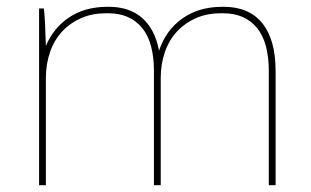

<svg xmlns="http://www.w3.org/2000/svg" viewBox="-20 -545 916 565"><path d="M95 0H115V-315Q115 -357 127.5 -392.5Q140 -428 163.5 -453Q187 -478 219.5 -492Q252 -506 292 -506H298Q331 -506 356 -495Q381 -484 398.5 -462.5Q416 -441 424.5 -409Q433 -377 433 -336V0H453V-315Q453 -357 465.5 -392.5Q478 -428 501.5 -453Q525 -478 557.5 -492Q590 -506 630 -506H636Q669 -506 694 -495Q719 -484 736.5 -462.5Q754 -441 762.5 -409Q771 -377 771 -336V0H791V-336Q791 -428 752 -476.5Q713 -525 638 -525H634Q565 -525 516.5 -490.5Q468 -456 448 -396Q436 -459 398.5 -492Q361 -525 300 -525H296Q231 -525 184.5 -494.5Q138 -464 115 -410Q114 -448 112.5 -477Q111 -506 109 -520H95Z"/></svg>

Font: Fixel Variable
Style: Regular
Weight: 100
Width: 3
Designer: AlfaBravo + MacPaw
Foundry: Kyrylo Tkachov, Marchela Mozhyna, Serhii Makarenko, Maria Weinstein, Zakhar Kryvoshyya
Version: Version 1.211